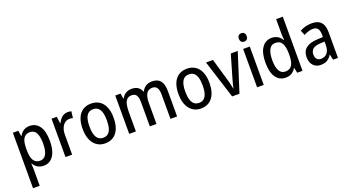

<svg xmlns="http://www.w3.org/2000/svg" viewBox="-60 -1527 4633 2533"><g transform="rotate(-20 2256.0 -260.5)"><path d="M309.1 -548.3Q397 -548.3 446.5 -478.3Q496.1 -408.2 496.1 -270Q496.1 -179.7 473.4 -117.4Q450.7 -55.2 408.9 -22.7Q367.2 9.8 310.1 9.8Q275.9 9.8 248.5 -0.7Q221.2 -11.2 201.2 -29.8Q181.2 -48.3 167 -72.3H162.1Q163.6 -51.8 165.3 -29.3Q167 -6.8 167 10.7V239.3H73.2V-538.6H149.4L162.1 -461.4H167Q181.6 -488.3 201.7 -507.8Q221.7 -527.3 248.3 -537.8Q274.9 -548.3 309.1 -548.3ZM286.6 -469.7Q245.1 -469.7 218.8 -449.5Q192.4 -429.2 179.9 -388.4Q167.5 -347.7 167 -286.1V-265.1Q167 -200.2 179.2 -156.7Q191.4 -113.3 218 -91.3Q244.6 -69.3 287.6 -69.3Q325.2 -69.3 350.3 -92.5Q375.5 -115.7 387.9 -160.6Q400.4 -205.6 400.4 -270Q400.4 -366.7 373 -418.2Q345.7 -469.7 286.6 -469.7Z M842.3 -547.9Q855 -547.9 868.9 -546.4Q882.8 -544.9 895.5 -541.5L884.3 -449.7Q874 -453.1 861.3 -454.8Q848.6 -456.5 835.9 -456.5Q809.1 -456.5 785.9 -444.1Q762.7 -431.6 745.6 -408.4Q728.5 -385.3 719 -353.3Q709.5 -321.3 709.5 -282.2V0H616.2V-538.6H689.9L702.1 -442.9H707Q720.7 -472.2 740.2 -496.1Q759.8 -520 785.4 -533.9Q811 -547.9 842.3 -547.9Z M1390.6 -270Q1390.6 -206.1 1376.5 -154.3Q1362.3 -102.5 1334.7 -65.9Q1307.1 -29.3 1266.1 -9.8Q1225.1 9.8 1171.4 9.8Q1121.1 9.8 1081.1 -9.8Q1041 -29.3 1012.9 -65.7Q984.9 -102.1 970 -153.8Q955.1 -205.6 955.1 -270Q955.1 -357.9 980.2 -420.2Q1005.4 -482.4 1054.2 -515.4Q1103 -548.3 1173.8 -548.3Q1240.2 -548.3 1289.1 -516.1Q1337.9 -483.9 1364.3 -421.9Q1390.6 -359.9 1390.6 -270ZM1050.8 -270Q1050.8 -205.6 1063.7 -160.6Q1076.7 -115.7 1103.8 -92.3Q1130.9 -68.8 1173.3 -68.8Q1215.8 -68.8 1242.7 -92Q1269.5 -115.2 1282.2 -160.2Q1294.9 -205.1 1294.9 -270Q1294.9 -334 1282.2 -378.4Q1269.5 -422.9 1242.7 -446Q1215.8 -469.2 1172.9 -469.2Q1108.9 -469.2 1079.8 -418.2Q1050.8 -367.2 1050.8 -270Z M2028.8 -548.3Q2106 -548.3 2144.5 -502Q2183.1 -455.6 2183.1 -356.4V0H2089.8V-340.8Q2089.8 -406.2 2068.6 -437.3Q2047.4 -468.3 2005.4 -468.3Q1945.8 -468.3 1919.7 -423.8Q1893.6 -379.4 1893.6 -293.9V0H1800.3V-341.3Q1800.3 -385.3 1791 -413.3Q1781.7 -441.4 1762.9 -454.8Q1744.1 -468.3 1715.8 -468.3Q1673.3 -468.3 1649.2 -445.6Q1625 -422.9 1614.7 -380.4Q1604.5 -337.9 1604.5 -278.8V0H1510.7V-538.6H1585L1597.2 -463.9H1602.5Q1615.7 -491.2 1636.5 -510Q1657.2 -528.8 1683.6 -538.6Q1710 -548.3 1741.2 -548.3Q1794.9 -548.3 1829.1 -525.1Q1863.3 -502 1877.4 -460.9H1884.3Q1906.2 -505.4 1943.1 -526.9Q1980 -548.3 2028.8 -548.3Z M2735.8 -270Q2735.8 -206.1 2721.7 -154.3Q2707.5 -102.5 2679.9 -65.9Q2652.3 -29.3 2611.3 -9.8Q2570.3 9.8 2516.6 9.8Q2466.3 9.8 2426.3 -9.8Q2386.2 -29.3 2358.2 -65.7Q2330.1 -102.1 2315.2 -153.8Q2300.3 -205.6 2300.3 -270Q2300.3 -357.9 2325.4 -420.2Q2350.6 -482.4 2399.4 -515.4Q2448.2 -548.3 2519 -548.3Q2585.4 -548.3 2634.3 -516.1Q2683.1 -483.9 2709.5 -421.9Q2735.8 -359.9 2735.8 -270ZM2396 -270Q2396 -205.6 2408.9 -160.6Q2421.9 -115.7 2449 -92.3Q2476.1 -68.8 2518.6 -68.8Q2561 -68.8 2587.9 -92Q2614.7 -115.2 2627.4 -160.2Q2640.1 -205.1 2640.1 -270Q2640.1 -334 2627.4 -378.4Q2614.7 -422.9 2587.9 -446Q2561 -469.2 2518.1 -469.2Q2454.1 -469.2 2425 -418.2Q2396 -367.2 2396 -270Z M2955.6 0 2784.7 -538.6H2882.3L2975.1 -219.7Q2984.4 -189.5 2992.4 -155.5Q3000.5 -121.6 3004.9 -92.8H3008.3Q3011.7 -115.2 3020 -147.5Q3028.3 -179.7 3037.6 -211.9L3132.8 -538.6H3230.5L3058.6 0Z M3399.4 -538.6V0H3306.2V-538.6ZM3354 -742.7Q3378.4 -742.7 3393.1 -728Q3407.7 -713.4 3407.7 -683.6Q3407.7 -654.3 3392.8 -639.4Q3377.9 -624.5 3354 -624.5Q3329.6 -624.5 3314.5 -639.4Q3299.3 -654.3 3299.3 -683.6Q3299.3 -713.9 3314.2 -728.3Q3329.1 -742.7 3354 -742.7Z M3708 9.8Q3619.6 9.8 3570.1 -61Q3520.5 -131.8 3520.5 -268.1Q3520.5 -404.3 3570.8 -476.3Q3621.1 -548.3 3707.5 -548.3Q3741.2 -548.3 3768.1 -537.8Q3794.9 -527.3 3815.4 -509Q3835.9 -490.7 3850.1 -465.8H3855Q3853 -485.8 3851.3 -509Q3849.6 -532.2 3849.6 -550.3V-759.8H3943.4V0H3868.7L3854.5 -72.3H3849.6Q3835.4 -47.9 3815.4 -29.3Q3795.4 -10.7 3769 -0.5Q3742.7 9.8 3708 9.8ZM3730 -67.9Q3793.9 -67.9 3822.5 -113.3Q3851.1 -158.7 3851.6 -249V-273.9Q3851.6 -370.6 3824 -419.7Q3796.4 -468.8 3729.5 -468.8Q3672.4 -468.8 3644.3 -416Q3616.2 -363.3 3616.2 -267.1Q3616.2 -169.9 3644.5 -118.9Q3672.9 -67.9 3730 -67.9Z M4270 -547.9Q4357.4 -547.9 4399.4 -502Q4441.4 -456.1 4441.4 -362.8V0H4372.6L4356.4 -76.7H4353.5Q4335 -48.3 4314 -29.1Q4293 -9.8 4265.6 0Q4238.3 9.8 4200.2 9.8Q4154.3 9.8 4122.1 -10.3Q4089.8 -30.3 4072.5 -66.4Q4055.2 -102.5 4055.2 -150.9Q4055.2 -232.4 4109.9 -275.6Q4164.6 -318.8 4271 -322.8L4348.6 -326.7V-358.4Q4348.6 -419.4 4326.4 -446.3Q4304.2 -473.1 4260.3 -473.1Q4228 -473.1 4196.3 -463.1Q4164.6 -453.1 4131.8 -435.5L4103 -504.9Q4138.2 -524.9 4180.9 -536.4Q4223.6 -547.9 4270 -547.9ZM4348.6 -262.7 4287.6 -259.8Q4214.8 -256.3 4183.1 -229.2Q4151.4 -202.1 4151.4 -151.9Q4151.4 -106.9 4172.6 -85.7Q4193.8 -64.5 4230 -64.5Q4283.2 -64.5 4315.9 -102.8Q4348.6 -141.1 4348.6 -211.9Z"/></g></svg>

Font: Open Sans SemiCondensed Medium
Style: Regular
Weight: 500
Width: 4
Designer: Monotype Design Team
Foundry: Monotype Imaging Inc.
Version: Version 3.000